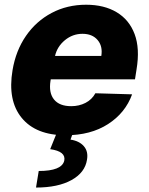

<svg xmlns="http://www.w3.org/2000/svg" viewBox="-20 -573 643 828"><path d="M263.1 10.3Q134.9 10.3 73.5 -64.8Q12.1 -139.9 34.1 -270.6Q48.3 -355.1 92.2 -418.5Q136 -481.9 202.8 -517.2Q269.5 -552.6 351.6 -552.6Q429 -552.6 483.1 -520.2Q537.3 -487.9 560.5 -426Q583.8 -364 568.9 -274.1L562.1 -230.8H198.9L197.8 -224.4Q189.6 -172.6 213.1 -143.8Q236.5 -115.1 287.3 -115.1Q321 -115.1 348.7 -129.3Q376.4 -143.5 391.3 -170.8L549.7 -166.2Q520.6 -85.9 445.8 -37.8Q371.1 10.3 263.1 10.3ZM217.3 -331.7H416.9Q423.7 -373.6 400.9 -400.4Q378.2 -427.2 335.6 -427.2Q293.3 -427.2 259.9 -399.7Q226.6 -372.2 217.3 -331.7ZM225.9 -2.8H295.5L284.1 29.1Q322.1 34.8 341.8 57.7Q361.5 80.6 355.1 116.1Q346.6 171.2 288.4 203.5Q230.1 235.8 135.3 235.8L147 164.4Q246.4 164.4 257.1 120Q265.3 79.9 196.4 70.3Z"/></svg>

Font: Inter UI Extra Bold
Style: Italic
Weight: 800
Italic angle: 9.39999°
Designer: Rasmus Andersson
Foundry: rsms
Version: 3.2;8d6f07862